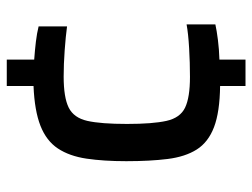

<svg xmlns="http://www.w3.org/2000/svg" viewBox="-109 -628 745 567"><g transform="rotate(-90 263.5 -344.5)"><path d="M293 8V-67Q216 -68 171.5 -85Q127 -102 105.5 -136Q84 -170 77.5 -222Q71 -274 71 -344Q71 -411 78.5 -461.5Q86 -512 108.5 -546Q131 -580 175.5 -597.5Q220 -615 293 -618V-697H371V-616Q399 -614 424 -611Q449 -608 469 -603V-519Q440 -523 398.5 -526Q357 -529 321 -529Q259 -529 229 -514Q199 -499 190 -459Q181 -419 181 -342Q181 -266 190 -225.5Q199 -185 229 -170.5Q259 -156 320 -156Q362 -156 405 -158.5Q448 -161 475 -166V-81Q457 -77 429.5 -73.5Q402 -70 371 -69V8Z"/></g></svg>

Font: Saira Expanded Medium
Style: Regular
Weight: 500
Width: 7
Designer: Hector Gatti with collaboration of the Omnibus-Type team
Foundry: Omnibus-Type
Version: Version 1.100; ttfautohint (v1.8.3)